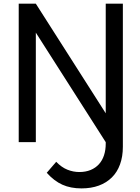

<svg xmlns="http://www.w3.org/2000/svg" viewBox="-20 -770 759 1040"><path d="M174.1 -750 552.7 -156.4V-750H645.5V25Q645.5 78.2 630.2 120.2Q615 162.3 585.9 191.1Q556.8 220 515.5 235.2Q474.1 250.5 421.4 250.5Q362.7 250.5 318 230.5Q273.2 210.5 233.2 165.9L284.5 106.4Q313.2 136.4 345 149.1Q376.8 161.8 409.5 161.8Q444.1 161.8 470.9 150.7Q497.7 139.5 515.9 119.5Q534.1 99.5 543.4 71.1Q552.7 42.7 552.7 8.6V0L174.1 -593.2V0H81.4V-750Z"/></svg>

Font: Spartan Med
Style: Regular
Weight: 500
Designer: Matt Bailey, Mirko Velimirovic
Foundry: Matt Bailey
Version: Version 1.005